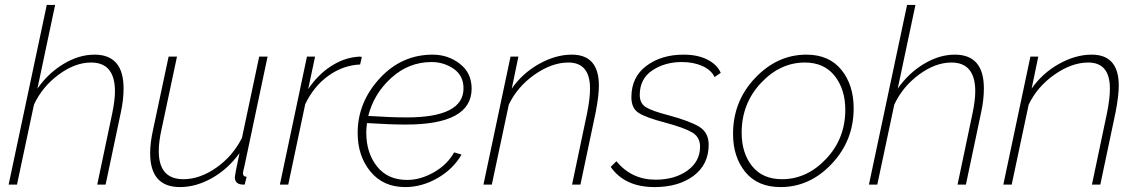

<svg xmlns="http://www.w3.org/2000/svg" viewBox="-20 -750 4627 780"><path d="M170 -730H204L132 -390Q176 -453 238.5 -490.5Q301 -528 364 -528Q482 -528 482 -391Q482 -344 471 -294L409 0H375L436 -290Q447 -343 447 -379Q447 -496 350 -496Q285 -496 218.5 -447Q152 -398 118 -325L49 0H15Z M590 -128Q590 -170 602 -224L665 -520H699L637 -228Q625 -176 625 -136Q625 -22 725 -22Q792 -22 859 -69Q926 -116 963 -190L1033 -520H1067L973 -75Q967 -51 967 -47Q967 -32 982 -32L974 0Q962 0 958 -1Q934 -5 934 -31Q934 -38 953 -128Q907 -64 842 -27Q777 10 711 10Q590 10 590 -128Z M1227 -520H1260L1232 -388Q1271 -446 1323 -480Q1375 -514 1429 -519Q1440 -521 1450 -519L1443 -488Q1374 -485 1314.5 -442.5Q1255 -400 1220 -327L1151 0H1117Z M1629 -244Q1564 -244 1471 -250Q1468 -230 1468 -211Q1468 -129 1511.5 -74Q1555 -19 1634 -19Q1688 -19 1742.5 -50Q1797 -81 1825 -131L1855 -122Q1821 -63 1757.5 -26.5Q1694 10 1626 10Q1537 10 1485 -53Q1433 -116 1433 -210Q1433 -334 1522 -431Q1611 -528 1738 -528Q1800 -528 1848 -491Q1896 -454 1896 -390Q1896 -244 1629 -244ZM1733 -498Q1641 -498 1570 -434Q1499 -370 1476 -279Q1569 -273 1632 -273Q1863 -273 1863 -391Q1863 -443 1823 -470.5Q1783 -498 1733 -498Z M2054 -520H2086L2059 -390Q2102 -452 2169.5 -490Q2237 -528 2303 -528Q2413 -528 2413 -402Q2413 -361 2400 -294L2338 0H2304L2365 -290Q2377 -349 2377 -390Q2377 -496 2289 -496Q2222 -496 2152 -447Q2082 -398 2047 -325L1978 0H1944Z M2461 -72 2484 -95Q2546 -20 2643 -20Q2721 -20 2772.5 -57Q2824 -94 2824 -154Q2824 -193 2792 -212Q2760 -231 2682 -252Q2605 -272 2575 -291Q2545 -310 2545 -355Q2545 -437 2606 -482.5Q2667 -528 2757 -528Q2815 -528 2854.5 -507.5Q2894 -487 2908 -454L2883 -437Q2869 -466 2833 -482Q2797 -498 2750 -498Q2681 -498 2630 -464Q2579 -430 2579 -364Q2579 -330 2604 -314.5Q2629 -299 2695 -282Q2784 -258 2821.5 -234.5Q2859 -211 2859 -162Q2859 -82 2798 -36Q2737 10 2639 10Q2518 10 2461 -72Z M2958 -206Q2958 -339 3048 -433.5Q3138 -528 3256 -528Q3348 -528 3398 -466.5Q3448 -405 3448 -310Q3448 -179 3359 -84.5Q3270 10 3151 10Q3058 10 3008 -51Q2958 -112 2958 -206ZM3414 -304Q3414 -387 3371 -441.5Q3328 -496 3250 -496Q3149 -496 3071 -412.5Q2993 -329 2993 -211Q2993 -128 3035.5 -75Q3078 -22 3157 -22Q3258 -22 3336 -104.5Q3414 -187 3414 -304Z M3665 -730H3699L3627 -390Q3671 -453 3733.5 -490.5Q3796 -528 3859 -528Q3977 -528 3977 -391Q3977 -344 3966 -294L3904 0H3870L3931 -290Q3942 -343 3942 -379Q3942 -496 3845 -496Q3780 -496 3713.5 -447Q3647 -398 3613 -325L3544 0H3510Z M4166 -520H4198L4171 -390Q4214 -452 4281.5 -490Q4349 -528 4415 -528Q4525 -528 4525 -402Q4525 -361 4512 -294L4450 0H4416L4477 -290Q4489 -349 4489 -390Q4489 -496 4401 -496Q4334 -496 4264 -447Q4194 -398 4159 -325L4090 0H4056Z"/></svg>

Font: Raleway-v4020 ExtraLight
Style: Italic
Weight: 275
Italic angle: -12°
Designer: Matt McInerney, Pablo Impallari, Rodrigo Fuenzalida
Foundry: Matt McInerney, Pablo Impallari, Rodrigo Fuenzalida
Version: Version 4.020;PS 004.020;hotconv 1.0.88;makeotf.lib2.5.64775